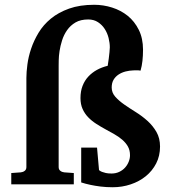

<svg xmlns="http://www.w3.org/2000/svg" viewBox="-20 -767 717 799"><path d="M26.9 -46.9 66.9 -49.8Q76.2 -50.8 83 -56.2Q89.8 -61.5 89.8 -71.8V-442.9Q89.8 -466.8 94 -498.5Q98.1 -530.3 109.4 -564Q120.6 -597.7 140.4 -630.6Q160.2 -663.6 191.7 -689.5Q223.1 -715.3 267.6 -731.2Q312 -747.1 372.1 -747.1Q410.2 -747.1 446.5 -735.6Q482.9 -724.1 511.5 -701.2Q540 -678.2 557.6 -642.8Q575.2 -607.4 575.2 -560.1Q575.2 -535.6 572.8 -513.7Q570.3 -491.7 564.9 -473.1Q556.2 -474.6 548.3 -474.4Q540.5 -474.1 535.2 -474.1Q518.6 -473.6 502.4 -469.5Q486.3 -465.3 473.4 -456.8Q460.4 -448.2 452.6 -435.1Q444.8 -421.9 444.8 -402.8Q444.8 -381.3 459.7 -364.5Q474.6 -347.7 497.1 -332Q519.5 -316.4 545.4 -300.3Q571.3 -284.2 593.8 -263.9Q616.2 -243.7 631.1 -217.8Q646 -191.9 646 -157.2Q646 -118.2 629.9 -86.9Q613.8 -55.7 586.7 -33.7Q559.6 -11.7 523.9 0.2Q488.3 12.2 449.2 12.2Q422.4 12.2 398.7 9.3Q375 6.3 356.9 2.4Q335.9 -2 317.9 -7.8V-152.8H383.8L392.1 -59.1Q397 -54.7 404.3 -51.8Q410.6 -49.3 420.2 -47.1Q429.7 -44.9 443.8 -44.9Q461.9 -44.9 476.3 -51.8Q490.7 -58.6 500.5 -69.6Q510.3 -80.6 515.6 -94Q521 -107.4 521 -121.1Q521 -142.1 512.2 -157.5Q503.4 -172.9 488.8 -185.5Q474.1 -198.2 455.8 -208.5Q437.5 -218.8 418 -229.5Q398.4 -240.2 380.1 -252Q361.8 -263.7 347.2 -278.8Q332.5 -293.9 323.7 -313.5Q314.9 -333 314.9 -358.9Q314.9 -387.2 323.5 -409.4Q332 -431.6 347.4 -448.2Q362.8 -464.8 383.3 -476.1Q403.8 -487.3 428.2 -493.2Q430.7 -508.8 432.6 -523.4L435.5 -548.8Q437 -561.5 437 -569.8Q437 -588.4 431.9 -608.9Q426.8 -629.4 415.8 -646.5Q404.8 -663.6 387.7 -674.8Q370.6 -686 347.2 -686Q315.4 -686 294.2 -673.6Q272.9 -661.1 259.3 -641.6Q245.6 -622.1 238.3 -598.9Q231 -575.7 227.8 -554.4Q224.6 -533.2 224.4 -516.6Q224.1 -500 224.1 -494.1V-71.8Q224.1 -61.5 231 -56.2Q237.8 -50.8 247.1 -49.8L287.1 -46.9V0H26.9Z"/></svg>

Font: Charis SIL Viet
Style: Bold
Weight: 700
Foundry: SIL International
Version: Version 5.000